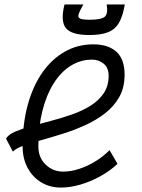

<svg xmlns="http://www.w3.org/2000/svg" viewBox="-20 -832 640 866"><path d="M474 -155 510 -93Q476 -61 432.5 -37Q389 -13 343 0.5Q297 14 254 14Q205 14 166 -9.5Q127 -33 104.5 -75Q82 -117 82 -171Q82 -274 105 -358.5Q128 -443 170.5 -504Q213 -565 271.5 -598.5Q330 -632 401 -632Q468 -632 505 -598.5Q542 -565 542 -495Q542 -437 518 -394.5Q494 -352 454 -321Q414 -290 364.5 -267.5Q315 -245 264 -229Q213 -213 166.5 -200Q120 -187 86 -175Q52 -163 38 -148L7 -207Q19 -226 50 -239Q81 -252 123 -263.5Q165 -275 212.5 -287.5Q260 -300 305.5 -316Q351 -332 388 -355Q425 -378 447.5 -411Q470 -444 470 -490Q470 -526 448 -544.5Q426 -563 395 -563Q343 -563 298.5 -535Q254 -507 221.5 -455Q189 -403 171 -331Q153 -259 153 -172Q153 -121 186 -89.5Q219 -58 265 -58Q300 -58 338 -70.5Q376 -83 411.5 -105Q447 -127 474 -155ZM383 -674Q302 -674 277 -705.5Q252 -737 271 -812H356Q339 -782 334.5 -767.5Q330 -753 342 -748Q354 -743 385 -743Q440 -743 454 -758Q468 -773 461 -812H543Q534 -759 516.5 -729Q499 -699 467 -686.5Q435 -674 383 -674Z"/></svg>

Font: Victor Mono
Style: Italic
Weight: 400
Italic angle: -12°
Monospace: yes
Designer: Rune Bjørnerås
Version: Version 1.561;gftools[0.9.30]